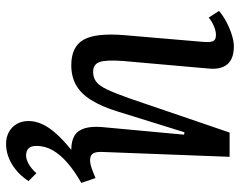

<svg xmlns="http://www.w3.org/2000/svg" viewBox="-99 -463 791 633"><g transform="rotate(90 296.5 -146.5)"><path d="M16 -473Q31 -486 51.5 -497Q72 -508 94 -515Q116 -522 133 -522Q173 -522 191.5 -501Q210 -480 206 -439L181 -156Q177 -101 184.5 -79.5Q192 -58 217 -58Q235 -58 248.5 -67.5Q262 -77 274.5 -103Q287 -129 304 -177L417 -508H497L481 -89Q480 -66 486.5 -57Q493 -48 508 -48Q520 -48 535.5 -53.5Q551 -59 567 -66L583 -19Q544 3 516.5 27Q489 51 475 76Q461 101 461 129Q461 146 469 154.5Q477 163 493 163Q505 163 520.5 154.5Q536 146 551 129L577 155Q554 190 521.5 209.5Q489 229 454 229Q432 229 415 219.5Q398 210 388.5 193.5Q379 177 379 155Q379 133 389 110.5Q399 88 420.5 64Q442 40 474 14Q445 14 427.5 3.5Q410 -7 403 -30Q396 -53 399 -88L424 -358L416 -359L348 -140Q331 -85 309.5 -51Q288 -17 260 -1.5Q232 14 195 14Q134 14 111 -26.5Q88 -67 96 -162L118 -420Q120 -445 115.5 -454Q111 -463 95 -463Q83 -463 67 -456.5Q51 -450 38 -439Z"/></g></svg>

Font: Literata 18pt
Style: Italic
Weight: 400
Italic angle: -2°
Designer: Latin by Veronika Burian and Jose Scaglione. Greek by Irene Vlachou. Cyrillic by Vera Evstafieva
Foundry: TypeTogether
Version: Version 3.103;gftools[0.9.29]